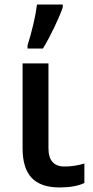

<svg xmlns="http://www.w3.org/2000/svg" viewBox="-20 -821 413 851"><path d="M80.1 -540H194.8V-164.1Q194.8 -83 266.1 -83Q309.6 -83 354 -96.2V-9.8Q312.5 9.8 244.1 9.8Q160.2 9.8 120.1 -33Q80.1 -75.7 80.1 -163.1ZM102.1 -606V-620.1Q114.7 -659.2 127.4 -711.9Q139.2 -761.7 144 -800.8H258.3V-789.1Q246.1 -752.9 221.7 -702.1Q196.3 -648.9 170.4 -606Z"/></svg>

Font: Open Sans
Style: SemiBold
Weight: 600
Foundry: Ascender Corporation
Version: Version 1.10